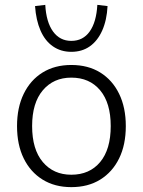

<svg xmlns="http://www.w3.org/2000/svg" viewBox="-20 -761 587 789"><path d="M273 8Q205 8 155 -23Q105 -54 77.5 -110Q50 -166 50 -243Q50 -319 77.5 -375.5Q105 -432 155 -463Q205 -494 273 -494Q342 -494 392 -463Q442 -432 469.5 -375.5Q497 -319 497 -243Q497 -166 469.5 -110Q442 -54 392 -23Q342 8 273 8ZM273 -43Q348 -43 391.5 -95Q435 -147 435 -243Q435 -338 391.5 -390Q348 -442 273 -442Q200 -442 156 -390Q112 -338 112 -243Q112 -147 156 -95Q200 -43 273 -43ZM273 -548Q230 -548 197.5 -570.5Q165 -593 146.5 -635.5Q128 -678 124 -736L166 -741Q170 -670 198 -631.5Q226 -593 273 -593Q321 -593 348.5 -631.5Q376 -670 380 -741L422 -736Q419 -678 400 -635.5Q381 -593 349 -570.5Q317 -548 273 -548Z"/></svg>

Font: Nunito Sans 12pt Light
Style: Regular
Weight: 300
Designer: Vernon Adams
Foundry: Vernon Adams
Version: Version 3.101;gftools[0.9.27]